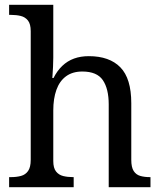

<svg xmlns="http://www.w3.org/2000/svg" viewBox="-20 -780 675 800"><path d="M18 0V-42H26Q49 -42 67.5 -47Q86 -52 97 -67.5Q108 -83 108 -114V-650Q108 -680 96.5 -694.5Q85 -709 66.5 -713.5Q48 -718 26 -718H18V-760H202V-540Q202 -522 201 -502.5Q200 -483 199 -469Q198 -455 198 -455H203Q218 -485 239.5 -505.5Q261 -526 288.5 -536Q316 -546 350 -546Q436 -546 481.5 -499.5Q527 -453 527 -350V-114Q527 -83 537 -67.5Q547 -52 564.5 -47Q582 -42 604 -42H607V0H433V-345Q433 -410 408.5 -446Q384 -482 323 -482Q282 -482 255 -462Q228 -442 215 -405.5Q202 -369 202 -320V-109Q202 -80 213.5 -65.5Q225 -51 243.5 -46.5Q262 -42 284 -42H287V0Z"/></svg>

Font: Noto Serif Tamil
Style: Italic
Weight: 400
Italic angle: -12°
Designer: Indian Type Foundry, Tom Grace, and the Monotype Design Team
Foundry: Monotype Imaging Inc.
Version: Version 2.003